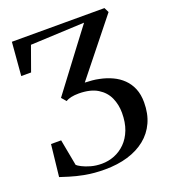

<svg xmlns="http://www.w3.org/2000/svg" viewBox="-137 -843 843 954"><g transform="rotate(-20 284.0 -366.0)"><path d="M254.5 11.5Q197.5 11.5 151.2 2.8Q105 -6 73 -16.2Q41 -26.5 26.5 -31L45 -199H98.5L124.5 -60Q130 -54 147.8 -44.8Q165.5 -35.5 192 -28Q218.5 -20.5 250 -20.5Q284.5 -20.5 316.8 -33.2Q349 -46 374.5 -71.5Q400 -97 414.8 -135.2Q429.5 -173.5 429.5 -224.5Q429.5 -267.5 413 -304.5Q396.5 -341.5 359.2 -364.5Q322 -387.5 260.5 -388Q237 -388 219.8 -384.2Q202.5 -380.5 191 -373L170 -397.5L333.5 -614.5L405.5 -709.5L120 -696.5L73.5 -567H21.5L36 -743H525.5L538 -717.5L307 -428.5Q326 -428 345 -426.2Q364 -424.5 382 -420.5Q417 -413.5 447.8 -399.2Q478.5 -385 501.5 -362.5Q524.5 -340 537.5 -308.8Q550.5 -277.5 550.5 -236Q550.5 -176 529.5 -130Q508.5 -84 469.2 -52.5Q430 -21 375.8 -4.8Q321.5 11.5 254.5 11.5Z"/></g></svg>

Font: Merriweather 120pt Medium
Style: Regular
Weight: 500
Version: Version 2.100